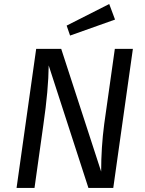

<svg xmlns="http://www.w3.org/2000/svg" viewBox="-20 -931 717 951"><path d="M541 0H418L221.2 -606.9Q220.2 -487.8 194.8 -313L150.9 0H62L159.2 -689H283.2L481 -81.1Q481 -201.2 496.1 -315.9L548.8 -689H638.2ZM549.8 -834 327.1 -754.9 310.1 -804.2 521 -911.1Z"/></svg>

Font: FiraSans-Italic
Style: Italic
Weight: 400
Italic angle: -8°
Designer: Carrois Corporate & Edenspiekermann AG
Foundry: Carrois Corporate GbR & Edenspiekermann AG
Version: Version 3.106;PS 003.106;hotconv 1.0.70;makeotf.lib2.5.58329